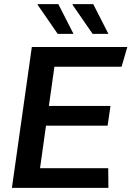

<svg xmlns="http://www.w3.org/2000/svg" viewBox="-20 -915 640 935"><path d="M38 0 135 -686H600L572 -590H245L218 -399H518L504 -303H204L175 -96H507L508 0ZM431 -750 333 -892 335 -895H434L508 -750ZM261 -750 163 -892 164 -895H264L338 -750Z"/></svg>

Font: Chivo Medium
Style: Italic
Weight: 500
Italic angle: -8.05°
Designer: Hector Gatti
Foundry: Omnibus-Type
Version: Version 2.002